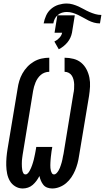

<svg xmlns="http://www.w3.org/2000/svg" viewBox="-20 -1063 596 1091"><path d="M277 8Q262 8 248.5 3Q235 -2 226.5 -12.5Q218 -23 212.5 -36Q207 -49 204 -63Q197 -49 187.5 -36Q178 -23 166 -12.5Q154 -2 139 3Q124 8 109 8Q86 8 66.5 -4Q47 -16 36 -35Q25 -54 20.5 -76.5Q16 -99 15.5 -122.5Q15 -146 17 -169.5Q19 -193 23 -217L80 -559Q83 -581 89.5 -603Q96 -625 107.5 -645.5Q119 -666 135.5 -683.5Q152 -701 172.5 -713Q193 -725 215.5 -730Q238 -735 260 -735V-655Q247 -655 234.5 -650.5Q222 -646 212 -637.5Q202 -629 194.5 -618Q187 -607 182 -595Q177 -583 173.5 -570.5Q170 -558 168 -546L112 -204Q110 -195 109 -186Q108 -177 106.5 -168Q105 -159 104.5 -150Q104 -141 104 -132Q104 -123 104.5 -114Q105 -105 106.5 -96.5Q108 -88 112 -80Q116 -72 125 -72Q133 -72 139 -79Q145 -86 149 -93.5Q153 -101 156.5 -109Q160 -117 162.5 -124.5Q165 -132 167.5 -140Q170 -148 172 -156Q174 -164 175.5 -172Q177 -180 179 -188Q181 -196 182 -204Q183 -212 185 -221L186 -228H277L276 -221Q274 -212 273 -204Q272 -196 271 -188Q270 -180 269 -172Q268 -164 267.5 -156Q267 -148 266.5 -140Q266 -132 266 -124Q266 -116 266.5 -108.5Q267 -101 269 -93.5Q271 -86 275 -79Q279 -72 287 -72Q295 -72 301.5 -79Q308 -86 312.5 -93.5Q317 -101 320 -108.5Q323 -116 325.5 -124Q328 -132 330.5 -140Q333 -148 334.5 -156.5Q336 -165 337.5 -173Q339 -181 341 -189L397 -531Q400 -544 401 -557.5Q402 -571 401.5 -584Q401 -597 398 -609.5Q395 -622 388.5 -632.5Q382 -643 371 -649Q360 -655 347 -655V-735Q373 -735 398 -728.5Q423 -722 441.5 -706.5Q460 -691 471.5 -669Q483 -647 488 -622Q493 -597 491.5 -570.5Q490 -544 486 -518L429 -176Q426 -155 420.5 -134.5Q415 -114 406.5 -94Q398 -74 385.5 -55.5Q373 -37 356 -22.5Q339 -8 318 0Q297 8 277 8ZM228 -930Q232 -952 242 -974.5Q252 -997 271 -1013Q290 -1029 313 -1036Q336 -1043 359 -1043Q377 -1043 394 -1038Q411 -1033 426.5 -1026Q442 -1019 457 -1010.5Q472 -1002 488 -995Q504 -988 521 -983Q538 -978 556 -978L548 -930Q530 -930 514 -934.5Q498 -939 483 -946.5Q468 -954 453.5 -962.5Q439 -971 424 -978Q409 -985 393 -990Q377 -995 359 -995Q346 -995 332.5 -991Q319 -987 308 -977.5Q297 -968 291 -955.5Q285 -943 283 -930ZM314 -783 289 -827Q304 -834 317 -847.5Q330 -861 333 -877H290L306 -976H405L389 -877Q386 -862 379.5 -848Q373 -834 363 -822Q353 -810 340.5 -800Q328 -790 314 -783Z"/></svg>

Font: Iosevka SS04 Medium Oblique
Style: Regular
Weight: 500
Italic angle: -9°
Monospace: yes
Designer: Belleve Invis
Foundry: Belleve Invis
Version: Version 19.0.0; ttfautohint (v1.8.4)